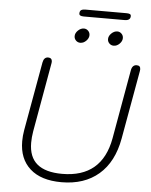

<svg xmlns="http://www.w3.org/2000/svg" viewBox="-65 -1061 882 1123"><g transform="rotate(5 376.5 -499.0)"><path d="M89 -209Q89 -241 95 -275L167 -678Q173 -710 198 -710Q209 -710 215 -704Q221 -698 221 -687Q221 -681 220 -678L148 -272Q142 -236 142 -205Q142 -121 191 -80Q240 -39 338 -39Q572 -39 614 -272L686 -678Q692 -710 718 -710Q740 -710 740 -688Q740 -682 739 -678L667 -275Q642 -136 557 -63Q472 10 338 10Q218 10 153.5 -48Q89 -106 89 -209ZM341 -848Q341 -866 357 -881.5Q373 -897 392 -897Q406 -897 416.5 -886.5Q427 -876 427 -861Q427 -843 411.5 -827.5Q396 -812 377 -812Q362 -812 351.5 -822.5Q341 -833 341 -848ZM537 -848Q537 -866 553 -881.5Q569 -897 588 -897Q602 -897 612.5 -886.5Q623 -876 623 -861Q623 -843 607.5 -827.5Q592 -812 573 -812Q558 -812 547.5 -822.5Q537 -833 537 -848ZM357 -982Q357 -997 365.5 -1002.5Q374 -1008 391 -1008H631Q644 -1008 651 -1005Q658 -1002 658 -993Q658 -967 624 -967H384Q357 -967 357 -982Z"/></g></svg>

Font: Kodchasan ExtraLight
Style: Italic
Weight: 275
Italic angle: -10°
Version: Version 1.000; ttfautohint (v1.6)